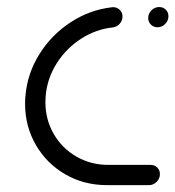

<svg xmlns="http://www.w3.org/2000/svg" viewBox="-20 -539 510 559"><path d="M53 -237Q53 -248.5 54.1 -260Q59.6 -325.2 94.8 -381.5Q130 -437.8 185.6 -474.1Q241.1 -510.4 305.6 -517.8L309.3 -518.1Q320.4 -518.1 328.5 -510.4Q336.7 -502.6 336.7 -491.5Q336.7 -479.3 328.9 -470.2Q321.1 -461.1 309.3 -459.3Q259.3 -454.1 215.9 -426.1Q172.6 -398.1 145 -354.4Q117.4 -310.7 113 -260Q112.2 -247.4 112.2 -241.9Q112.2 -191.1 136.3 -149.3Q160.4 -107.4 202.4 -83.1Q244.4 -58.9 295.9 -58.9H418.9Q430.4 -58.9 438 -51.1Q445.6 -43.3 445.6 -32.2Q445.6 -19.3 436.1 -9.6Q426.7 0 413.7 0H291.1Q224.4 0 170 -31.5Q115.6 -63 84.3 -117.2Q53 -171.5 53 -237ZM411.5 -486.7Q411.5 -499.6 421.1 -509.1Q430.7 -518.5 443.7 -518.5Q455.2 -518.5 462.8 -510.7Q470.4 -503 470.4 -491.9Q470.4 -478.9 460.9 -469.3Q451.5 -459.6 438.5 -459.6Q427 -459.6 419.3 -467.4Q411.5 -475.2 411.5 -486.7Z"/></svg>

Font: 26F Galaxy Sans Medium
Style: Italic
Weight: 500
Italic angle: -5°
Designer: C₂₉H₂₅N₃O₅
Version: Version 1.200